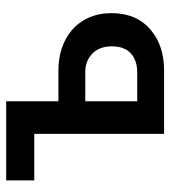

<svg xmlns="http://www.w3.org/2000/svg" viewBox="16 -580 563 636"><g transform="rotate(-90 298.0 -261.5)"><path d="M19 -523V-430H173V0H384Q464 0 516 -43Q573 -90 573 -174Q573 -216 558 -249.5Q543 -283 516 -306Q463 -350 382 -350H281V-523ZM281 -261H378Q415 -261 439 -237.5Q463 -214 463 -173Q463 -132 440 -110.5Q417 -89 377 -89H281Z"/></g></svg>

Font: RT Raleway SemiBold
Style: Regular
Weight: 400
Designer: Matt McInerney, Pablo Impallari, Rodrigo Fuenzalida — Edited by Milan Moffatt in April 2016
Foundry: Matt McInerney, Pablo Impallari, Rodrigo Fuenzalida — Edited by Milan Moffatt in April 2016
Version: Version 3.001